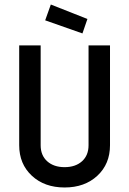

<svg xmlns="http://www.w3.org/2000/svg" viewBox="-20 -821 572 850"><path d="M180 -731 205 -801 367 -737 345 -673ZM372 -178V-620H467V-178Q467 -95 411 -43Q355 9 266 9Q177 9 121 -43Q65 -95 65 -178V-620H160V-178Q160 -133 189 -107Q218 -81 266 -81Q314 -81 343 -107Q372 -133 372 -178Z"/></svg>

Font: Gulax
Style: Regular
Weight: 400
Designer: Morgan Gilbert
Foundry: VTF
Version: Version 1.001;hotconv 1.0.109;makeotfexe 2.5.65596